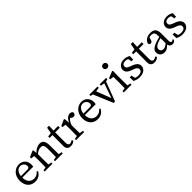

<svg xmlns="http://www.w3.org/2000/svg" viewBox="419 -2357 4001 4001"><g transform="rotate(-45 2419.5 -356.5)"><path d="M267 13C358 13 422 -32 458 -103L435 -121C399 -79 359 -50 295 -50C195 -50 131 -118 131 -245C131 -388 205 -442 269 -442C332 -442 380 -390 380 -333C380 -305 369 -282 321 -282H83V-240H452C456 -253 459 -273 459 -296C459 -417 377 -487 274 -487C150 -487 46 -385 46 -232C46 -80 133 13 267 13Z M550 0H780V-35L680 -55H660L550 -35V0ZM624 0H710C708 -45 707 -148 707 -210V-361L695 -477L680 -487L544 -427V-392L624 -383C626 -343 627 -312 627 -257V-210C627 -148 626 -45 624 0ZM854 0H1084V-35L984 -55H964L854 -35V0ZM928 0H1014C1012 -45 1011 -146 1011 -210V-302C1011 -434 970 -487 884 -487C816 -487 741 -443 693 -384H686L699 -348C756 -397 797 -417 847 -417C907 -417 931 -387 931 -294V-210C931 -146 930 -45 928 0Z M1313 13C1363 13 1404 -6 1429 -38L1406 -65C1380 -46 1360 -37 1338 -37C1304 -37 1282 -59 1282 -111V-435L1283 -455L1290 -610H1232L1202 -448L1242 -481L1118 -465V-422H1202V-184C1202 -145 1201 -124 1201 -100C1201 -23 1244 13 1313 13ZM1242 -422H1420V-474H1242V-422Z M1475 0H1715V-35L1605 -55H1585L1475 -35V0ZM1547 0H1633C1631 -45 1630 -148 1630 -210V-352L1618 -477L1603 -487L1467 -427V-392L1547 -383C1549 -343 1550 -312 1550 -257V-210C1550 -148 1549 -45 1547 0ZM1628 -278C1651 -355 1687 -405 1749 -437L1700 -427L1727 -404C1745 -389 1764 -380 1787 -380C1827 -380 1845 -406 1845 -453C1833 -473 1803 -487 1774 -487C1717 -487 1657 -434 1625 -346H1615L1628 -278Z M2109 13C2200 13 2264 -32 2300 -103L2277 -121C2241 -79 2201 -50 2137 -50C2037 -50 1973 -118 1973 -245C1973 -388 2047 -442 2111 -442C2174 -442 2222 -390 2222 -333C2222 -305 2211 -282 2163 -282H1925V-240H2294C2298 -253 2301 -273 2301 -296C2301 -417 2219 -487 2116 -487C1992 -487 1888 -385 1888 -232C1888 -80 1975 13 2109 13Z M2578 6H2619L2801 -474H2747L2605 -70H2626L2471 -474H2376L2578 6ZM2341 -436 2439 -419H2459L2581 -436V-474H2341V-436ZM2645 -436 2745 -419H2765L2835 -436V-474H2645V-436Z M2880 0H3110V-35L3010 -55H2990L2880 -35V0ZM2956 0H3040C3038 -45 3037 -148 3037 -210V-342L3040 -477L3025 -487L2874 -427V-392L2956 -383C2958 -343 2959 -312 2959 -257V-210C2959 -148 2958 -45 2956 0ZM2997 -600C3034 -600 3063 -626 3063 -663C3063 -701 3034 -726 2997 -726C2960 -726 2931 -701 2931 -663C2931 -626 2960 -600 2997 -600Z M3342 13C3470 13 3535 -55 3535 -129C3535 -191 3497 -238 3397 -275L3367 -286C3299 -311 3274 -328 3274 -373C3274 -415 3306 -442 3368 -442C3404 -442 3438 -429 3470 -404V-430L3434 -446L3454 -345H3504L3508 -446C3465 -472 3423 -487 3369 -487C3258 -487 3197 -420 3197 -348C3197 -280 3245 -241 3318 -214L3364 -197C3427 -174 3457 -152 3457 -109C3457 -63 3421 -32 3344 -32C3294 -32 3256 -46 3221 -73V-39L3270 -16L3243 -134H3190L3194 -25C3243 0 3286 13 3342 13Z M3779 13C3829 13 3870 -6 3895 -38L3872 -65C3846 -46 3826 -37 3804 -37C3770 -37 3748 -59 3748 -111V-435L3749 -455L3756 -610H3698L3668 -448L3708 -481L3584 -465V-422H3668V-184C3668 -145 3667 -124 3667 -100C3667 -23 3710 13 3779 13ZM3708 -422H3886V-474H3708V-422Z M4078 13C4139 13 4173 -15 4233 -75H4262L4248 -125C4166 -64 4145 -52 4110 -52C4064 -52 4029 -73 4029 -126C4029 -155 4039 -193 4129 -228C4159 -240 4218 -259 4263 -268V-304C4213 -295 4150 -277 4108 -262C3974 -213 3944 -168 3944 -112C3944 -29 4005 13 4078 13ZM4314 10C4348 10 4375 -3 4399 -41L4379 -63C4368 -50 4357 -41 4340 -41C4317 -41 4303 -57 4303 -102V-314C4303 -440 4253 -487 4150 -487C4050 -487 3976 -440 3957 -364C3959 -339 3975 -324 4002 -324C4029 -324 4044 -340 4053 -369L4079 -455L4039 -424C4076 -439 4106 -442 4129 -442C4195 -442 4223 -418 4223 -320V-92C4223 -30 4259 10 4314 10Z M4606 13C4734 13 4799 -55 4799 -129C4799 -191 4761 -238 4661 -275L4631 -286C4563 -311 4538 -328 4538 -373C4538 -415 4570 -442 4632 -442C4668 -442 4702 -429 4734 -404V-430L4698 -446L4718 -345H4768L4772 -446C4729 -472 4687 -487 4633 -487C4522 -487 4461 -420 4461 -348C4461 -280 4509 -241 4582 -214L4628 -197C4691 -174 4721 -152 4721 -109C4721 -63 4685 -32 4608 -32C4558 -32 4520 -46 4485 -73V-39L4534 -16L4507 -134H4454L4458 -25C4507 0 4550 13 4606 13Z"/></g></svg>

Font: Source Serif Variable
Style: Regular
Weight: 389
Designer: Frank Grießhammer
Foundry: Adobe Systems Incorporated
Version: Version 3.001;hotconv 1.0.111;makeotfexe 2.5.65597